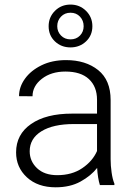

<svg xmlns="http://www.w3.org/2000/svg" viewBox="-20 -797 576 827"><path d="M410.2 0Q405.8 -13.7 402.6 -33.4Q399.4 -53.2 398.4 -73.7Q372.1 -40 327.1 -15.1Q282.2 9.8 219.7 9.8Q142.6 9.8 95.9 -33.2Q49.3 -76.2 49.3 -140.6Q49.3 -218.3 113.8 -262.9Q178.2 -307.6 290 -307.6H397.9V-367.2Q397.9 -423.8 363 -456.3Q328.1 -488.8 261.7 -488.8Q200.2 -488.8 160.2 -457.5Q120.1 -426.3 120.1 -382.3L62 -382.8Q62 -422.4 87.4 -457.8Q112.8 -493.2 158.4 -515.6Q204.1 -538.1 264.6 -538.1Q349.1 -538.1 402.8 -495.1Q456.5 -452.1 456.5 -366.2V-110.8Q456.5 -83.5 460.7 -54.2Q464.8 -24.9 472.7 -6.3V0ZM226.6 -42.5Q290 -42.5 334.5 -72.8Q378.9 -103 397.9 -146.5V-262.7H298.3Q208.5 -262.7 158.2 -231.4Q107.9 -200.2 107.9 -145.5Q107.9 -102.5 139.6 -72.5Q171.4 -42.5 226.6 -42.5ZM189.5 -684.1Q189.5 -723.1 216.6 -750.2Q243.7 -777.3 283.7 -777.3Q323.2 -777.3 350.6 -750.2Q377.9 -723.1 377.9 -684.1Q377.9 -644.5 350.6 -618.7Q323.2 -592.8 283.7 -592.8Q243.7 -592.8 216.6 -618.7Q189.5 -644.5 189.5 -684.1ZM226.6 -684.1Q226.6 -660.6 242.7 -644Q258.8 -627.4 283.7 -627.4Q308.6 -627.4 324.5 -643.8Q340.3 -660.2 340.3 -684.1Q340.3 -708.5 324.5 -725.3Q308.6 -742.2 283.7 -742.2Q258.8 -742.2 242.7 -725.3Q226.6 -708.5 226.6 -684.1Z"/></svg>

Font: Vazirmatn RD UI ExtraLight
Style: Regular
Weight: 200
Designer: Saber Rastikerdar
Foundry: Saber Rastikerdar
Version: Version 33.003